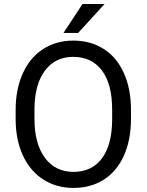

<svg xmlns="http://www.w3.org/2000/svg" viewBox="-20 -922 728 952"><path d="M629.4 -332.5Q629.4 -228 594.2 -150.1Q559.1 -72.3 494.6 -31.2Q430.2 9.8 344.2 9.8Q260.3 9.8 195.3 -31.5Q130.4 -72.8 94.5 -149.2Q58.6 -225.6 57.6 -326.2V-377.4Q57.6 -480 93.3 -558.6Q128.9 -637.2 194.1 -679Q259.3 -720.7 343.3 -720.7Q428.7 -720.7 493.9 -679.4Q559.1 -638.2 594.2 -559.8Q629.4 -481.4 629.4 -377.4ZM536.1 -378.4Q536.1 -504.9 485.4 -572.5Q434.6 -640.1 343.3 -640.1Q254.4 -640.1 203.4 -572.5Q152.3 -504.9 150.9 -384.8V-332.5Q150.9 -210 202.4 -139.9Q253.9 -69.8 344.2 -69.8Q435.1 -69.8 484.9 -136Q534.7 -202.1 536.1 -325.7ZM389.2 -902.3H498.5L367.7 -758.8H294.9Z"/></svg>

Font: RobotoSquareBracket
Style: Square-Bracket
Weight: 400
Version: Version 2.137; 2017